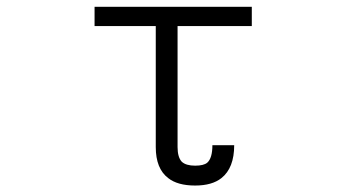

<svg xmlns="http://www.w3.org/2000/svg" viewBox="-20 -539 1040 576"><path d="M682.6 -103.5H617.2Q617.2 -64.5 601.6 -50.8Q590.8 -42 565.4 -42Q538.1 -42 525.4 -53.7Q512.7 -67.4 512.7 -97.7V-460.9H735.4V-518.6H263.7V-460.9H447.3V-97.7Q447.3 -33.2 484.4 -4.9Q512.7 17.6 565.4 17.6Q616.2 17.6 644.5 -4.9Q682.6 -35.2 682.6 -103.5Z"/></svg>

Font: DotumChe
Style: Regular
Weight: 400
Monospace: yes
Version: Version 2.21